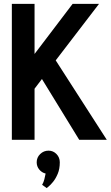

<svg xmlns="http://www.w3.org/2000/svg" viewBox="-20 -720 570 989"><path d="M197 232 221 249Q220 249 230 241Q240 233 253.5 216.5Q267 200 277.5 175Q288 150 288 116Q288 91 271 73.5Q254 56 230 56Q205 56 187 73.5Q169 91 169 116Q169 137 182 153Q195 169 215 174Q212 189 208.5 203.5Q205 218 197 232ZM158 -442V-700H41V0H158V-263L196 -313L388 0H530L267 -409L490 -700H354Z"/></svg>

Font: Advent Pro Expanded
Style: Bold
Weight: 700
Width: 7
Designer: VivaRado, Andreas Kalpakidis
Foundry: VivaRado, Andreas Kalpakidis
Version: Version 3.000